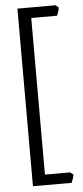

<svg xmlns="http://www.w3.org/2000/svg" viewBox="-57 -722 387 898"><g transform="rotate(-5 136.0 -273.0)"><path d="M239.7 94.7 254.4 106.9Q250.5 125 242.2 144H60.5V-689.9H239.7L253.4 -678.2Q250.5 -658.2 242.2 -640.6H121.1V94.7Z"/></g></svg>

Font: Namdhinggo
Style: Regular
Weight: 400
Designer: Victor Gaultney
Foundry: SIL International
Version: Version 3.001